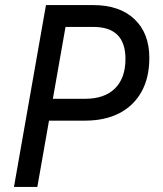

<svg xmlns="http://www.w3.org/2000/svg" viewBox="-20 -736 640 756"><path d="M35 0 161 -716H346.5Q451 -716 509.5 -660.5Q568 -605 568 -508Q568 -430 537.2 -374.8Q506.5 -319.5 449.8 -290.2Q393 -261 315 -261H133.5L148.5 -347H315Q391.5 -347 432.8 -387.8Q474 -428.5 474 -504Q474 -567 442.5 -598.5Q411 -630 347 -630H238L127 0Z"/></svg>

Font: Google Sans Code
Style: Italic
Weight: 400
Italic angle: -10°
Monospace: yes
Designer: Google Sans Code Authors
Foundry: Google LLC
Version: Version 6.000